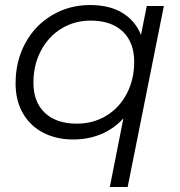

<svg xmlns="http://www.w3.org/2000/svg" viewBox="-20 -550 718 764"><path d="M632 -526 488 194H417L471 -79Q434 -38 383 -16.5Q332 5 271 5Q204 5 152 -22Q100 -49 71 -99.5Q42 -150 42 -218Q42 -307 80.5 -378Q119 -449 187 -489.5Q255 -530 339 -530Q415 -530 466.5 -499Q518 -468 541 -411L564 -526ZM514 -304Q514 -381 468.5 -424.5Q423 -468 341 -468Q276 -468 224 -436Q172 -404 142.5 -347.5Q113 -291 113 -221Q113 -144 158.5 -101Q204 -58 286 -58Q351 -58 403 -89.5Q455 -121 484.5 -177.5Q514 -234 514 -304Z"/></svg>

Font: Montserrat Alternates
Style: Italic
Weight: 400
Italic angle: -11.3°
Designer: Julieta Ulanovsky
Foundry: Julieta Ulanovsky
Version: Version 7.200